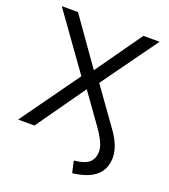

<svg xmlns="http://www.w3.org/2000/svg" viewBox="-158 -817 979 1114"><g transform="rotate(20 331.5 -260.0)"><path d="M418 185 402 113Q468 106 495 82Q522 58 522 11Q522 -4 515 -24Q508 -44 494.5 -68Q481 -92 461 -120L321 -316H341L118 0H17L287 -377L288 -345L30 -705H130L340 -408H324L534 -705H634L375 -345V-377L538 -149Q564 -115 579.5 -85.5Q595 -56 602 -30Q609 -4 609 18Q609 91 561.5 132.5Q514 174 418 185Z"/></g></svg>

Font: Nunito Sans 10pt
Style: Regular
Weight: 400
Designer: Vernon Adams
Foundry: Vernon Adams
Version: Version 3.101;gftools[0.9.27]